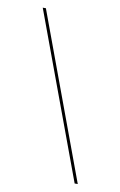

<svg xmlns="http://www.w3.org/2000/svg" viewBox="-73 -625 426 680"><g transform="rotate(10 140.5 -285.0)"><path d="M255.6 11.3H244.4L25 -582.3H36.3Z"/></g></svg>

Font: Playfair 144pt SemiCondensed
Style: Bold
Weight: 700
Width: 4
Designer: Claus Eggers Sørensen
Foundry: Claus Eggers Sørensen
Version: Version 2.203